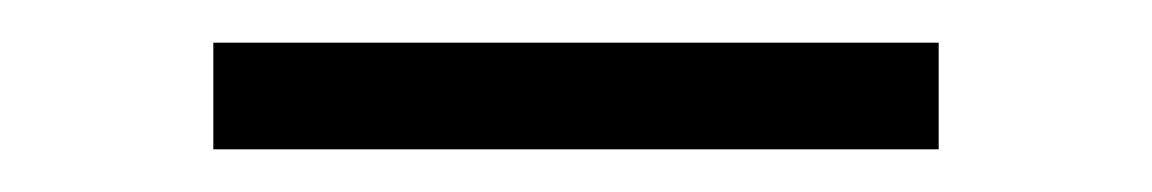

<svg xmlns="http://www.w3.org/2000/svg" viewBox="-20 -610 540 90"><path d="M80 -590H420V-540H80Z"/></svg>

Font: Goli Light
Style: Regular
Weight: 300
Designer: jaikishan Patel
Foundry: MagicType
Version: Version 1.000